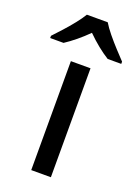

<svg xmlns="http://www.w3.org/2000/svg" viewBox="-189 -829 643 891"><g transform="rotate(20 132.5 -383.0)"><path d="M181 0H84V-538H181ZM183 -766Q196 -744 218.5 -716.5Q241 -689 265.5 -662.5Q290 -636 308 -617V-606H241Q215 -622 186.5 -645Q158 -668 131 -695Q104 -668 76.5 -645.5Q49 -623 23 -606H-43V-617Q-24 -637 -0.5 -663Q23 -689 45 -716.5Q67 -744 80 -766Z"/></g></svg>

Font: Noto Sans Sundanese Medium
Style: Regular
Weight: 500
Version: Version 2.003